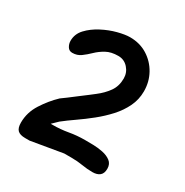

<svg xmlns="http://www.w3.org/2000/svg" viewBox="-158 -840 895 931"><g transform="rotate(30 289.5 -374.0)"><path d="M109 -35Q80 -35 67 -47.5Q54 -60 54 -90Q54 -147 86 -197Q118 -247 158 -285Q167 -291 187.5 -306.5Q208 -322 231.5 -340Q255 -358 274.5 -372.5Q294 -387 301 -393Q335 -419 357 -450Q379 -481 379 -524Q379 -557 357 -581.5Q335 -606 302 -606Q262 -606 235 -591Q208 -576 188 -556.5Q168 -537 147.5 -522Q127 -507 100 -507Q82 -507 73 -522Q64 -537 64 -554Q64 -592 91 -621Q118 -650 158 -671Q198 -692 238.5 -702.5Q279 -713 306 -713Q361 -713 403.5 -686.5Q446 -660 470.5 -616Q495 -572 495 -519Q495 -473 475.5 -432.5Q456 -392 424 -357Q392 -322 354 -291.5Q316 -261 279 -235.5Q242 -210 213 -187L182 -157H193Q237 -157 279 -164.5Q321 -172 366 -172Q384 -172 411 -171.5Q438 -171 465 -165.5Q492 -160 510.5 -146Q529 -132 529 -105Q529 -79 514.5 -67Q500 -55 474 -55Q444 -55 414.5 -60Q385 -65 351 -65H311L134 -35Z"/></g></svg>

Font: Fuzzy Bubbles
Style: Bold
Weight: 700
Designer: Robert E. Leuschke
Foundry: Robert E. Leuschke
Version: Version 1.010; ttfautohint (v1.8.3)